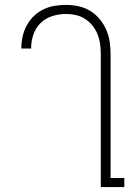

<svg xmlns="http://www.w3.org/2000/svg" viewBox="-20 -763 540 783"><path d="M391 0V-540Q391 -561 388.5 -581.5Q386 -602 378.5 -621.5Q371 -641 358 -657.5Q345 -674 327.5 -685.5Q310 -697 290 -701.5Q270 -706 249 -706Q221 -706 193.5 -697.5Q166 -689 146 -669.5Q126 -650 116.5 -623Q107 -596 107 -568V-565H67V-568Q67 -592 72.5 -615.5Q78 -639 89.5 -660Q101 -681 118 -697.5Q135 -714 156.5 -724.5Q178 -735 201.5 -739Q225 -743 249 -743Q275 -743 300.5 -737.5Q326 -732 348 -718.5Q370 -705 386.5 -685Q403 -665 413.5 -641Q424 -617 427.5 -591.5Q431 -566 431 -540V-37H487V0Z"/></svg>

Font: Iosevka Extralight
Style: Regular
Weight: 200
Monospace: yes
Designer: Belleve Invis
Foundry: Belleve Invis
Version: Version 32.0.1; ttfautohint (v1.8.4)